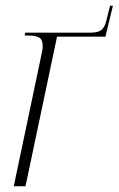

<svg xmlns="http://www.w3.org/2000/svg" viewBox="-20 -650 414 670"><path d="M121 -442Q124 -457 126.5 -468.5Q129 -480 129 -489Q129 -512 116.5 -519Q104 -526 77 -526H66L68 -536H294Q320 -536 332 -544Q344 -552 350 -574L364 -630H374L348 -522H179L69 0H28Z"/></svg>

Font: Noto Serif Display Condensed ExtraLight
Style: Italic
Weight: 200
Width: 3
Italic angle: -12°
Designer: Monotype Design Team
Foundry: Monotype Imaging Inc.
Version: Version 2.009